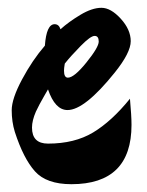

<svg xmlns="http://www.w3.org/2000/svg" viewBox="-20 -502 377 492"><path d="M163 -30Q99 -30 69.5 -63Q40 -96 18 -164Q10 -190 10 -219.5Q10 -249 36.5 -298.5Q63 -348 95 -385Q99 -440 120 -440Q131 -440 135 -427Q156 -446 186 -464Q216 -482 240 -482Q264 -482 289.5 -454Q315 -426 315 -396.5Q315 -367 274 -316Q197 -220 153 -220Q121 -220 103 -273Q102 -271 93.5 -256.5Q85 -242 81.5 -235Q78 -228 72 -216Q62 -193 62 -175Q62 -134 103 -134Q171 -134 218.5 -162.5Q266 -191 313 -249Q317 -205 317 -182Q317 -30 163 -30ZM146 -339Q144 -327 144 -321Q144 -303 154 -303Q170 -303 201.5 -342Q233 -381 233 -395.5Q233 -410 222.5 -410Q212 -410 186.5 -384Q161 -358 146 -339Z"/></svg>

Font: Zhi Mang Xing
Style: Regular
Weight: 400
Designer: ZhongQi
Foundry: ZhongQi
Version: Version 2.001